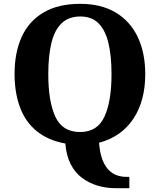

<svg xmlns="http://www.w3.org/2000/svg" viewBox="-20 -745 833 1002"><path d="M580 237Q534 237 490 224Q446 211 409 184Q372 157 349 112Q326 67 321 4Q232 -12 172.5 -60Q113 -108 84.5 -184.5Q56 -261 56 -359Q56 -470 93 -552Q130 -634 206.5 -679.5Q283 -725 399 -725Q508 -725 584 -679.5Q660 -634 699 -551.5Q738 -469 738 -358Q738 -218 675.5 -124.5Q613 -31 497 0Q501 54 515 89.5Q529 125 549 144Q569 163 592 170.5Q615 178 639 178H655V237ZM398 -56Q488 -56 525 -136Q562 -216 562 -358Q562 -453 546 -520Q530 -587 494.5 -623Q459 -659 399 -659Q338 -659 301 -623Q264 -587 248 -519.5Q232 -452 232 -358Q232 -215 269 -135.5Q306 -56 398 -56Z"/></svg>

Font: Noto Serif Hentaigana EL
Style: Regular
Weight: 400
Designer: Kazuhiro Yamada
Foundry: nipponia
Version: Version 1.000